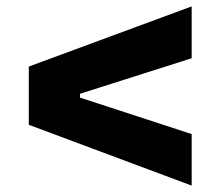

<svg xmlns="http://www.w3.org/2000/svg" viewBox="-20 -665 687 600"><path d="M579 -645V-483L230 -372V-360L579 -246V-85L70 -275V-457Z"/></svg>

Font: Hubot Sans
Style: Bold
Weight: 700
Designer: Deni Anggara
Foundry: GitHub, Inc., Subsidiary of Microsoft Corporation
Version: Version 2.000